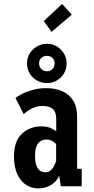

<svg xmlns="http://www.w3.org/2000/svg" viewBox="-20 -972 490 1002"><path d="M180 11Q123 11 88 -33.8Q53 -78.5 53 -154.5Q53 -236 94.5 -274.2Q136 -312.5 194.5 -312.5Q227 -312.5 247.2 -302.8Q267.5 -293 273.5 -286.5V-349.5Q273.5 -388.5 255 -403.8Q236.5 -419 201.5 -419Q178 -419 157.8 -410.8Q137.5 -402.5 123.5 -392.2Q109.5 -382 104 -376L61 -460Q70 -469 93.5 -481.2Q117 -493.5 150.5 -502.8Q184 -512 222 -512Q266.5 -512 302.8 -497Q339 -482 360.8 -448.8Q382.5 -415.5 382.5 -361.5V-91H406.5V0H297.5L288.5 -56.5Q285 -43.5 271.5 -27.8Q258 -12 235 -0.5Q212 11 180 11ZM217 -73Q235.5 -73 247.2 -85.2Q259 -97.5 265.2 -112Q271.5 -126.5 273 -133V-220.5Q268 -226.5 254 -235.2Q240 -244 221 -244Q195.5 -244 179.2 -224.2Q163 -204.5 163 -158.5Q163 -73 217 -73ZM225.5 -538.5Q182.5 -538.5 151.8 -567.8Q121 -597 121 -641.5Q121 -683.5 151.8 -713.5Q182.5 -743.5 225.5 -743.5Q267 -743.5 297.2 -713.5Q327.5 -683.5 327.5 -641.5Q327.5 -597 297.2 -567.8Q267 -538.5 225.5 -538.5ZM225.5 -600Q242 -600 253.5 -611.5Q265 -623 265 -642.5Q265 -658.5 253.5 -669.5Q242 -680.5 225.5 -680.5Q207.5 -680.5 195.8 -669.5Q184 -658.5 184 -642.5Q184 -623 195.8 -611.5Q207.5 -600 225.5 -600ZM249 -805.5 208.5 -862 304 -951.5 354.5 -895.5Z"/></svg>

Font: Trispace Condensed Medium
Style: Regular
Weight: 500
Width: 3
Designer: Tyler Finck
Foundry: Etcetera Type Company
Version: Version 1.210; ttfautohint (v1.8.3)